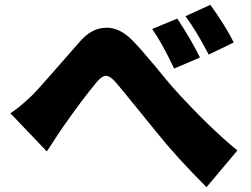

<svg xmlns="http://www.w3.org/2000/svg" viewBox="-20 -754 1040 795"><path d="M714 -677Q771 -591 808 -516L701 -470Q653 -573 610 -634ZM851 -734Q913 -648 948 -578L844 -528Q797 -620 748 -687ZM23 -285Q61 -309 117 -363Q140 -386 310 -581Q357 -636 414 -639Q474 -643 529 -586Q560 -555 619 -484Q684 -404 711 -375Q848 -225 963 -131L835 21Q712 -102 627 -208Q466 -407 454 -419Q433 -441 417 -440Q402 -439 382 -416Q321 -343 242 -230Q230 -213 174 -127Z"/></svg>

Font: Source Han Sans CN Heavy
Style: Bold
Weight: 900
Designer: Ryoko NISHIZUKA (kana & ideographs); Paul D. Hunt (Latin, Greek & Cyrillic); Wenlong ZHANG (bopomofo); Sandoll Communica
Foundry: Adobe Systems Incorporated
Version: Version 1.000;PS 1;hotconv 1.0.78;makeotf.lib2.5.61930